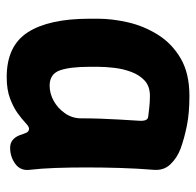

<svg xmlns="http://www.w3.org/2000/svg" viewBox="-26 -530 572 559"><g transform="rotate(90 259.5 -250.0)"><path d="M204 16Q113 16 73.5 -45.5Q34 -107 34 -225V-250Q34 -291 44.5 -337Q55 -383 80.5 -424Q106 -465 149.5 -490.5Q193 -516 259 -516Q309 -516 346 -508.5Q383 -501 413 -490Q439 -480 457.5 -461Q476 -442 474 -413Q470 -364 468.5 -314Q467 -264 467 -216Q467 -168 468.5 -126Q470 -84 474 -50Q477 -24 456.5 -9Q436 6 410 6Q396 6 387 -1.5Q378 -9 373 -22Q369 -35 365.5 -42Q362 -49 354 -49Q348 -49 337.5 -39Q327 -29 310 -16.5Q293 -4 267 6Q241 16 204 16ZM229 -109Q252 -109 273.5 -121Q295 -133 309.5 -154Q324 -175 324 -200Q324 -230 325 -257Q326 -284 327.5 -311Q329 -338 331 -369Q333 -395 319 -396Q310 -397 293.5 -399Q277 -401 259 -401Q231 -401 214.5 -386Q198 -371 189 -347Q180 -323 177 -297Q174 -271 174 -250V-225Q174 -168 184.5 -138.5Q195 -109 229 -109Z"/></g></svg>

Font: Winky Sans SemiBold
Style: Regular
Weight: 600
Designer: Simon Atzbach
Foundry: typofactur
Version: Version 1.205